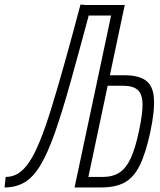

<svg xmlns="http://www.w3.org/2000/svg" viewBox="-83 -822 703 842"><path d="M244 0 405 -754H281L290 -800H464L294 0ZM-63 0 -58 -46Q-28 -46 -3 -61.5Q22 -77 45 -111Q68 -145 91.5 -202.5Q115 -260 141 -343.5Q167 -427 199 -541Q231 -655 270 -802L318 -798Q267 -608 229 -471.5Q191 -335 159 -243.5Q127 -152 95 -98.5Q63 -45 25 -22.5Q-13 0 -63 0ZM244 0 414 -800H464L298 -15L274 -46H367Q411 -46 440.5 -65Q470 -84 490.5 -128.5Q511 -173 527 -250Q543 -325 542 -367.5Q541 -410 520.5 -428Q500 -446 456 -446H367L377 -492H462Q525 -492 556.5 -469Q588 -446 592 -391.5Q596 -337 576 -242Q556 -150 530 -97Q504 -44 464 -22Q424 0 361 0Z"/></svg>

Font: Victor Mono Thin
Style: Italic
Weight: 100
Italic angle: -12°
Monospace: yes
Designer: Rune Bjørnerås
Version: Version 1.561;gftools[0.9.30]